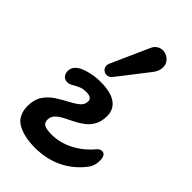

<svg xmlns="http://www.w3.org/2000/svg" viewBox="-250 -910 1010 1010"><g transform="rotate(45 255.0 -404.5)"><path d="M219 -475Q294 -475 332.5 -448.5Q371 -422 371 -372Q371 -332 356 -304.5Q341 -277 317 -259Q293 -241 266.5 -228Q240 -215 216 -202.5Q192 -190 177 -174.5Q162 -159 162 -136Q162 -114 178 -105Q194 -96 234 -96Q293 -96 351.5 -125.5Q410 -155 455 -209Q466 -223 482 -223Q510 -223 510 -178Q510 -141 491 -116Q443 -52 374 -18.5Q305 15 221 15Q138 15 87.5 -14Q37 -43 37 -114Q37 -162 58 -193Q79 -224 110.5 -244.5Q142 -265 173 -281Q204 -297 225 -314Q246 -331 246 -356Q246 -384 203 -384Q178 -384 159.5 -375.5Q141 -367 126 -358Q111 -349 96 -349Q77 -349 66.5 -362Q56 -375 56 -394Q56 -406 62 -418Q68 -430 81 -440Q101 -455 140 -465Q179 -475 219 -475ZM215 -522Q202 -522 191 -532Q180 -542 180 -558Q180 -565 185 -577L278 -785Q287 -806 302.5 -815Q318 -824 334 -824Q358 -824 378 -806.5Q398 -789 398 -761Q398 -748 393 -734Q388 -720 376 -705L247 -539Q234 -522 215 -522Z"/></g></svg>

Font: Pacifico
Style: Regular
Weight: 400
Designer: Vernon Adams
Foundry: Vernon Adams
Version: Version 3.010; ttfautohint (v1.8.4.7-5d5b)